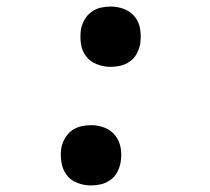

<svg xmlns="http://www.w3.org/2000/svg" viewBox="-20 -558 640 586"><path d="M318 -354Q296 -354 275.5 -362Q255 -370 242.5 -386.5Q230 -403 227 -424.5Q224 -446 227 -468Q230 -484 238 -498Q246 -512 259 -521.5Q272 -531 287 -534.5Q302 -538 318 -538Q340 -538 360 -530Q380 -522 392.5 -505.5Q405 -489 408 -467.5Q411 -446 408 -424Q405 -409 397.5 -394.5Q390 -380 376.5 -370.5Q363 -361 348 -357.5Q333 -354 318 -354ZM258 8Q236 8 215.5 0Q195 -8 183 -24.5Q171 -41 167.5 -62.5Q164 -84 167 -106Q170 -121 178 -135.5Q186 -150 199 -159.5Q212 -169 227.5 -172.5Q243 -176 258 -176Q280 -176 300 -168Q320 -160 332.5 -143.5Q345 -127 348.5 -105.5Q352 -84 348 -62Q345 -46 337.5 -32Q330 -18 316.5 -8.5Q303 1 288 4.5Q273 8 258 8Z"/></svg>

Font: Iosevka Curly Slab SmBdEx
Style: Italic
Weight: 600
Width: 7
Italic angle: -9°
Monospace: yes
Designer: Belleve Invis
Foundry: Belleve Invis
Version: Version 11.1.0; ttfautohint (v1.8.3)